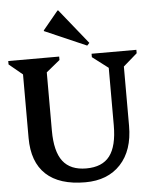

<svg xmlns="http://www.w3.org/2000/svg" viewBox="-62 -996 840 1063"><g transform="rotate(-5 358.0 -464.5)"><path d="M553 -604 465 -671V-690H714V-671L637 -604V-274Q637 -138 565.5 -61Q494 16 369 16Q225 16 151 -53Q77 -122 77 -256V-609L2 -671V-690H285V-671L209 -609V-285Q209 -169 251 -114.5Q293 -60 381 -60Q470 -60 511.5 -114.5Q553 -169 553 -285ZM445 -737 213 -838V-842L298 -945H302L458 -751Z"/></g></svg>

Font: Platypi Medium
Style: Regular
Weight: 500
Designer: David Sargent
Foundry: Bolt Cutter Type
Version: Version 1.200; ttfautohint (v1.8.4.7-5d5b)